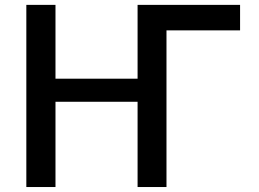

<svg xmlns="http://www.w3.org/2000/svg" viewBox="-20 -751 1040 772"><path d="M649.4 -628.9V1H533.2V-341.8H203.1V1H85.9V-731.4H203.1V-434.6H533.2V-731.4H945.3V-628.9Z"/></svg>

Font: Gen Shin Gothic Medium
Style: Regular
Weight: 500
Designer: [Source Han Sans]
Ryoko NISHIZUKA  (kana & ideographs); Paul D. Hunt (Latin, Greek & Cyrillic); Wenlong ZHANG  (bopomofo
Version: Version 1.002.20150607